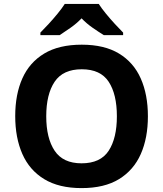

<svg xmlns="http://www.w3.org/2000/svg" viewBox="-20 -954 836 984"><path d="M738 -358Q738 -247 701.5 -164.5Q665 -82 590 -36Q515 10 398 10Q282 10 206.5 -36Q131 -82 94.5 -165Q58 -248 58 -359Q58 -470 94.5 -552Q131 -634 206.5 -679.5Q282 -725 399 -725Q515 -725 590 -679.5Q665 -634 701.5 -551.5Q738 -469 738 -358ZM217 -358Q217 -246 260 -181.5Q303 -117 398 -117Q495 -117 537 -181.5Q579 -246 579 -358Q579 -471 537 -535Q495 -599 399 -599Q303 -599 260 -535Q217 -471 217 -358ZM486 -934Q500 -912 522.5 -884.5Q545 -857 569 -831Q593 -805 611 -787V-774H512Q486 -790 455 -811.5Q424 -833 398 -860Q372 -833 342 -812Q312 -791 286 -774H187V-787Q206 -806 229.5 -831.5Q253 -857 275.5 -884.5Q298 -912 312 -934Z"/></svg>

Font: Noto IKEA Simplified Chinese
Style: Bold
Weight: 700
Designer: Monotype Design Team
Foundry: Monotype Imaging Inc.
Version: Version 1.100